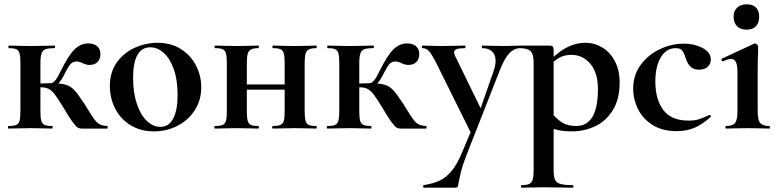

<svg xmlns="http://www.w3.org/2000/svg" viewBox="-20 -598 3621 893"><path d="M20 -12Q44 -12 55.5 -17Q67 -22 71 -36.5Q75 -51 75 -81V-305Q75 -335 71 -349.5Q67 -364 56 -369Q45 -374 21 -374Q19 -374 19 -380Q19 -386 21 -386Q49 -386 64 -385L123 -384L187 -385Q204 -386 234 -386Q236 -386 236 -380Q236 -374 234 -374Q205 -374 191.5 -369Q178 -364 173 -349Q168 -334 168 -303V-81Q168 -51 172 -36.5Q176 -22 187.5 -17Q199 -12 222 -12Q225 -12 225 -6Q225 0 222 0Q194 0 179 -1L123 -2L65 -1Q49 0 20 0Q17 0 17 -6Q17 -12 20 -12ZM276 -96Q250 -139 235.5 -158Q221 -177 206.5 -184.5Q192 -192 170 -192Q153 -192 132 -189L131 -207Q152 -209 177 -210Q202 -211 216 -211Q262 -211 285.5 -204Q309 -197 326 -178.5Q343 -160 372 -116Q390 -86 394 -81Q417 -42 432.5 -27.5Q448 -13 478 -12Q481 -12 481 -6Q481 0 478 0H359Q349 0 341 -5Q333 -10 318 -30Q303 -50 276 -96ZM261 -265Q299 -342 327.5 -369Q356 -396 389 -396Q418 -396 432.5 -382.5Q447 -369 447 -347Q447 -324 434 -310Q421 -296 396 -296Q381 -296 365 -304Q349 -312 336 -312Q320 -312 309.5 -301.5Q299 -291 282 -257Q250 -191 216 -191V-211Q236 -211 261 -265Z M491 -198Q491 -263 524 -308.5Q557 -354 608 -376.5Q659 -399 713 -399Q775 -399 821 -370Q867 -341 891.5 -293.5Q916 -246 916 -192Q916 -132 886 -85.5Q856 -39 805.5 -13Q755 13 696 13Q634 13 587.5 -15.5Q541 -44 516 -92.5Q491 -141 491 -198ZM806 -157Q806 -227 788 -277Q770 -327 741 -352.5Q712 -378 679 -378Q599 -378 599 -235Q599 -168 616 -116.5Q633 -65 662 -36.5Q691 -8 726 -8Q765 -8 785.5 -46.5Q806 -85 806 -157Z M1080 -205H1349V-181H1080ZM981 -374Q978 -374 978 -380Q978 -386 981 -386Q1009 -386 1024 -385L1083 -384L1139 -385Q1155 -386 1182 -386Q1184 -386 1184 -380Q1184 -374 1182 -374Q1159 -374 1147.5 -368Q1136 -362 1132 -347.5Q1128 -333 1128 -303V-81Q1128 -51 1132 -36.5Q1136 -22 1147 -17Q1158 -12 1182 -12Q1184 -12 1184 -6Q1184 0 1182 0Q1154 0 1139 -1L1083 -2L1025 -1Q1009 0 980 0Q977 0 977 -6Q977 -12 980 -12Q1004 -12 1015.5 -17Q1027 -22 1031 -36.5Q1035 -51 1035 -81V-305Q1035 -335 1031 -349.5Q1027 -364 1015.5 -369Q1004 -374 981 -374ZM1250 -374Q1247 -374 1247 -380Q1247 -386 1250 -386Q1278 -386 1293 -385L1352 -384L1408 -385Q1424 -386 1451 -386Q1453 -386 1453 -380Q1453 -374 1451 -374Q1428 -374 1416.5 -368Q1405 -362 1401 -347.5Q1397 -333 1397 -303V-81Q1397 -51 1401 -36.5Q1405 -22 1416 -17Q1427 -12 1451 -12Q1453 -12 1453 -6Q1453 0 1451 0Q1423 0 1408 -1L1352 -2L1293 -1Q1277 0 1249 0Q1246 0 1246 -6Q1246 -12 1249 -12Q1273 -12 1284.5 -17Q1296 -22 1300 -36.5Q1304 -51 1304 -81V-305Q1304 -335 1300 -349.5Q1296 -364 1284.5 -369Q1273 -374 1250 -374Z M1503 -12Q1527 -12 1538.5 -17Q1550 -22 1554 -36.5Q1558 -51 1558 -81V-305Q1558 -335 1554 -349.5Q1550 -364 1539 -369Q1528 -374 1504 -374Q1502 -374 1502 -380Q1502 -386 1504 -386Q1532 -386 1547 -385L1606 -384L1670 -385Q1687 -386 1717 -386Q1719 -386 1719 -380Q1719 -374 1717 -374Q1688 -374 1674.5 -369Q1661 -364 1656 -349Q1651 -334 1651 -303V-81Q1651 -51 1655 -36.5Q1659 -22 1670.5 -17Q1682 -12 1705 -12Q1708 -12 1708 -6Q1708 0 1705 0Q1677 0 1662 -1L1606 -2L1548 -1Q1532 0 1503 0Q1500 0 1500 -6Q1500 -12 1503 -12ZM1759 -96Q1733 -139 1718.5 -158Q1704 -177 1689.5 -184.5Q1675 -192 1653 -192Q1636 -192 1615 -189L1614 -207Q1635 -209 1660 -210Q1685 -211 1699 -211Q1745 -211 1768.5 -204Q1792 -197 1809 -178.5Q1826 -160 1855 -116Q1873 -86 1877 -81Q1900 -42 1915.5 -27.5Q1931 -13 1961 -12Q1964 -12 1964 -6Q1964 0 1961 0H1842Q1832 0 1824 -5Q1816 -10 1801 -30Q1786 -50 1759 -96ZM1744 -265Q1782 -342 1810.5 -369Q1839 -396 1872 -396Q1901 -396 1915.5 -382.5Q1930 -369 1930 -347Q1930 -324 1917 -310Q1904 -296 1879 -296Q1864 -296 1848 -304Q1832 -312 1819 -312Q1803 -312 1792.5 -301.5Q1782 -291 1765 -257Q1733 -191 1699 -191V-211Q1719 -211 1744 -265Z M2182 -15 2180 40 2010 -303Q1988 -346 1975.5 -360Q1963 -374 1945 -374Q1942 -374 1942 -380Q1942 -386 1945 -386Q1973 -386 1988 -385L2030 -384L2099 -385Q2115 -386 2142 -386Q2145 -386 2145 -380Q2145 -374 2142 -374Q2116 -374 2104 -369.5Q2092 -365 2092 -355Q2092 -347 2098 -335L2225 -75L2188 -16L2276 -268Q2285 -294 2285 -315Q2285 -343 2269 -358.5Q2253 -374 2223 -374Q2221 -374 2221 -380Q2221 -386 2223 -386Q2250 -386 2264 -385L2324 -384L2364 -385Q2376 -386 2401 -386Q2403 -386 2403 -380Q2403 -374 2401 -374Q2369 -374 2346 -347Q2323 -320 2303 -267L2151 120Q2133 166 2126 193.5Q2119 221 2113 251Q2111 267 2108.5 271Q2106 275 2095 275H1951Q1948 275 1948 269Q1948 263 1951 263Q1995 256 2025 242Q2055 228 2081 196.5Q2107 165 2130 109Z M2406 263Q2430 263 2441.5 257.5Q2453 252 2457.5 237.5Q2462 223 2462 194V-305Q2462 -347 2447.5 -360.5Q2433 -374 2396 -374Q2394 -374 2394 -380Q2394 -386 2396 -386H2533Q2547 -386 2551 -381Q2555 -376 2555 -363V194Q2555 224 2561.5 238Q2568 252 2586.5 257.5Q2605 263 2644 263Q2647 263 2647 269Q2647 275 2644 275Q2607 275 2586 274L2507 273L2448 274Q2433 275 2406 275Q2403 275 2403 269Q2403 263 2406 263ZM2509 -12 2544 -75Q2569 -44 2594.5 -28Q2620 -12 2660 -12Q2761 -12 2761 -184Q2761 -260 2725.5 -301.5Q2690 -343 2637 -343Q2602 -343 2576 -326.5Q2550 -310 2520 -276L2510 -288Q2561 -346 2607.5 -372.5Q2654 -399 2703 -399Q2745 -399 2781.5 -377Q2818 -355 2840 -313Q2862 -271 2862 -215Q2862 -135 2829 -83.5Q2796 -32 2745.5 -9.5Q2695 13 2641 13Q2605 13 2578 7.5Q2551 2 2509 -12Z M2925 -186Q2925 -249 2960 -296.5Q2995 -344 3049.5 -369.5Q3104 -395 3161 -395Q3209 -395 3247.5 -375Q3286 -355 3286 -320Q3286 -301 3271.5 -287.5Q3257 -274 3231 -274Q3207 -274 3193 -286.5Q3179 -299 3170 -325Q3161 -353 3152.5 -363.5Q3144 -374 3122 -374Q3079 -374 3053.5 -331.5Q3028 -289 3028 -219Q3028 -136 3065 -86.5Q3102 -37 3183 -37Q3210 -37 3229.5 -43Q3249 -49 3279 -63H3280Q3283 -63 3285.5 -60Q3288 -57 3286 -55Q3249 -21 3212 -4.5Q3175 12 3127 12Q3061 12 3015.5 -16.5Q2970 -45 2947.5 -90.5Q2925 -136 2925 -186Z M3357 -12Q3388 -12 3399 -26.5Q3410 -41 3410 -81V-260Q3410 -294 3403 -309Q3396 -324 3380 -324Q3367 -324 3343 -313H3342Q3338 -313 3336 -318.5Q3334 -324 3337 -325L3488 -395L3491 -396Q3496 -396 3501 -391Q3506 -386 3506 -382V-360Q3504 -320 3504 -262V-81Q3504 -41 3515.5 -26.5Q3527 -12 3558 -12Q3561 -12 3561 -6Q3561 0 3558 0Q3532 0 3517 -1L3457 -2L3398 -1Q3383 0 3357 0Q3354 0 3354 -6Q3354 -12 3357 -12ZM3392 -521Q3392 -547 3408.5 -562.5Q3425 -578 3453 -578Q3481 -578 3496 -563Q3511 -548 3511 -521Q3511 -492 3496 -476Q3481 -460 3453 -460Q3424 -460 3408 -476Q3392 -492 3392 -521Z"/></svg>

Font: Cormorant Garamond
Style: Bold
Weight: 700
Designer: Christian Thalmann (Catharsis Fonts)
Foundry: Catharsis Fonts
Version: Version 4.000